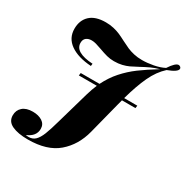

<svg xmlns="http://www.w3.org/2000/svg" viewBox="-204 -908 1226 1266"><g transform="rotate(30 408.5 -275.5)"><path d="M816.9 -717.8Q816.9 -693.4 743.7 -666Q692.4 -619.6 658.2 -546.6Q624 -473.6 594.2 -366.2H694.3L691.4 -346.2H588.9L578.6 -307.1L516.6 -64.9Q487.3 49.3 406.5 118.7Q325.7 188 179.7 188Q104.5 188 59.6 167Q14.6 146 14.6 99.1Q14.6 60.1 41.7 36.1Q68.8 12.2 118.7 12.2Q162.6 12.2 191.2 31Q219.7 49.8 219.7 85Q219.7 141.6 154.3 168.9Q164.6 170.9 177.7 170.9Q207 170.9 226.8 151.6Q246.6 132.3 262.2 93Q277.8 53.7 298.3 -20L367.7 -262.2Q381.3 -309.1 397.5 -346.2H260.7L263.7 -366.2H406.7Q437.5 -428.7 480.5 -477.1Q523.4 -525.4 575.4 -564Q627.4 -602.5 704.6 -649.9Q668.9 -639.6 641.4 -627Q613.8 -614.3 576.2 -593.8Q543.9 -576.2 522.5 -566.2Q501 -556.2 473.9 -549.6Q446.8 -543 413.6 -543Q384.8 -543 358.6 -549.8Q332.5 -556.6 297.9 -569.3Q270.5 -579.1 253.2 -584Q235.8 -588.9 219.7 -588.9Q194.3 -588.9 178.5 -576.4Q162.6 -564 162.6 -538.1Q162.6 -466.3 300.3 -458L298.3 -439.9Q197.8 -446.3 139.6 -487.1Q81.5 -527.8 81.5 -599.1Q81.5 -663.6 121.8 -701.2Q162.1 -738.8 240.7 -738.8Q273.4 -738.8 301.3 -732.2Q329.1 -725.6 350.6 -716.3Q372.1 -707 402.8 -690.9Q434.1 -674.8 456.3 -665Q478.5 -655.3 507.3 -648.7Q536.1 -642.1 570.3 -642.1Q609.4 -642.1 654.8 -650.6Q700.2 -659.2 734.4 -676.8Q772.9 -735.4 796.9 -735.4Q803.7 -735.4 810.5 -730Q816.9 -724.6 816.9 -717.8Z"/></g></svg>

Font: TypoPRO Playfair Display
Style: Italic
Weight: 900
Italic angle: -14°
Designer: Claus Eggers Sørensen
Foundry: Claus Eggers Sørensen
Version: Version 1.004;PS 001.004;hotconv 1.0.70;makeotf.lib2.5.58329